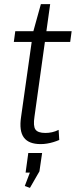

<svg xmlns="http://www.w3.org/2000/svg" viewBox="-20 -691 367 930"><path d="M177 7Q119 7 95.5 -25Q72 -57 82 -124L140 -534L178 -671H223L147 -126Q140 -81 151.5 -64Q163 -47 200 -47Q216 -47 232 -50.5Q248 -54 264 -62L267 -13Q253 -7 238 -2.5Q223 2 207.5 4.5Q192 7 177 7ZM54 -540H327L320 -488H47ZM184 50 171 139 125 219 100 210 143 97 166 145H104L117 50Z"/></svg>

Font: Pathway Extreme SemiCondensed ExtraLight
Style: Italic
Weight: 250
Width: 4
Italic angle: -8°
Version: Version 1.001;gftools[0.9.26]